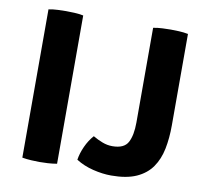

<svg xmlns="http://www.w3.org/2000/svg" viewBox="-78 -775 942 871"><g transform="rotate(10 393.0 -339.5)"><path d="M77.5 -683Q96.5 -687 119.8 -688Q143 -689 157.5 -689Q173.5 -689 195.5 -688Q217.5 -687 237.5 -683V0Q217.5 3.5 195.5 4.8Q173.5 6 157.5 6Q143 6 119.8 4.8Q96.5 3.5 77.5 0ZM380 -152Q401 -139.5 423.8 -130.8Q446.5 -122 470 -122Q524.5 -122 542 -155Q559.5 -188 559.5 -247V-683Q579 -687 602.2 -688Q625.5 -689 640 -689Q656 -689 678 -688Q700 -687 720 -683V-262Q720 -203 710 -153.2Q700 -103.5 674.5 -67Q649 -30.5 603.8 -10.2Q558.5 10 488 10Q448.5 10 404.5 -0.8Q360.5 -11.5 325 -34Q329.5 -64 344 -96Q358.5 -128 380 -152Z"/></g></svg>

Font: Signika
Style: Bold
Weight: 700
Designer: Anna Giedry
Foundry: Anna Giedry
Version: Version 2.001